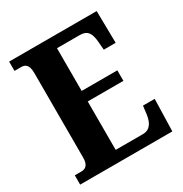

<svg xmlns="http://www.w3.org/2000/svg" viewBox="-167 -840 918 965"><g transform="rotate(-30 292.5 -357.0)"><path d="M21 0H556L561 -186H493L487 -138C481 -94 463 -62 421 -62H263V-343H470V-404H263V-652H396C440 -652 455 -626 459 -576L463 -528H532L529 -714H21V-660H59C81 -660 102 -652 102 -600V-109C102 -72 87 -54 60 -54H21Z"/></g></svg>

Font: Noto Serif Sinhala Condensed ExtraBold
Style: Regular
Weight: 800
Width: 3
Designer: Jelle Bosma - Monotype Design Team
Foundry: Monotype Imaging Inc.
Version: Version 2.007